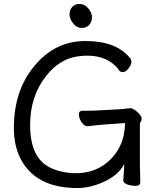

<svg xmlns="http://www.w3.org/2000/svg" viewBox="-20 -926 792 969"><path d="M444 -839Q444 -815 430 -800Q416 -785 392 -785Q368 -785 349.5 -807.5Q331 -830 331 -853Q331 -876 344.5 -891Q358 -906 382 -906Q406 -906 425 -884.5Q444 -863 444 -839ZM688 -7Q688 12 664.5 12Q641 12 621.5 4.5Q602 -3 602 -16V-17Q607 -70 607 -99Q574 -30 465 7Q417 23 371 23Q171 23 92 -110Q50 -180 50 -280Q50 -467 151 -590Q255 -719 411.5 -719Q568 -719 637 -632Q643 -626 643 -612.5Q643 -599 628.5 -580.5Q614 -562 600.5 -562Q587 -562 581 -571Q568 -592 541 -611Q492 -645 421 -645Q350 -645 300 -618Q250 -591 213 -543Q132 -441 132 -295Q132 -122 242 -76Q296 -52 365 -52Q434 -52 489 -84Q544 -116 578 -174Q610 -231 611 -305L499 -297Q479 -296 424 -289H422Q405 -289 391.5 -309.5Q378 -330 378 -348.5Q378 -367 396 -367H410Q454 -367 480 -369L603 -376Q611 -377 620.5 -378.5Q630 -380 639 -380Q648 -380 662 -370Q695 -345 695 -326Q695 -317 690.5 -312Q686 -307 686 -298V-97Q686 -89 686.5 -71Q687 -53 687.5 -35Q688 -17 688 -7Z"/></svg>

Font: LXGW WenKai Lite
Style: Bold
Weight: 700
Designer: LXGW / Fontworks Inc.
Foundry: LXGW / Fontworks Inc.
Version: Version 1.330;April 28, 2024